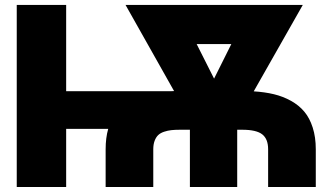

<svg xmlns="http://www.w3.org/2000/svg" viewBox="-20 -747 1306 767"><path d="M244.3 -727.3V-382.8H665.5Q666.9 -382.8 670.5 -383Q674 -383.2 675.4 -383.2L481.5 -727.3H1189.6L993.6 -382.1Q1038 -379.3 1074.2 -370.6Q1110.4 -361.9 1142.2 -344.3Q1174 -326.7 1195.5 -301.1Q1217 -275.6 1229.2 -237.4Q1241.5 -199.2 1241.5 -150.6V0H1051.1V-150.6Q1051.1 -191.8 1027.7 -210.2Q1004.3 -228.7 947.4 -228.7H927.6V0H738.6V-228.7H698.9Q679 -228.7 664.4 -227.1Q649.9 -225.5 635.5 -220.7Q621.1 -215.9 612.2 -207.6Q603.3 -199.2 597.8 -184.8Q592.3 -170.5 592.3 -150.6V0H402V-150.6Q402 -196.7 412.3 -232.2H244.3V0H46.9V-727.3ZM835.2 -432.9 904.1 -571H765.6Z"/></svg>

Font: Karasuma Gothic
Style: Black
Weight: 900
Designer: Rasmus Andersson / Ryoko Nishizuka
Foundry: Genbu
Version: Version 1.00